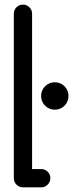

<svg xmlns="http://www.w3.org/2000/svg" viewBox="-20 -801 352 821"><path d="M39.1 -742.2Q39.1 -758.3 50.5 -769.8Q62 -781.2 78.1 -781.2Q94.2 -781.2 105.7 -769.8Q117.2 -758.3 117.2 -742.2V-78.1H156.2Q172.4 -78.1 183.8 -66.7Q195.3 -55.2 195.3 -39.1Q195.3 -22.9 183.8 -11.5Q172.4 0 156.2 0H78.1Q62 0 50.5 -11.5Q39.1 -22.9 39.1 -39.1ZM272.9 -390.6Q272.9 -366.2 255.9 -349.1Q238.8 -332 214.4 -332Q189.9 -332 172.9 -349.1Q155.8 -366.2 155.8 -390.6Q155.8 -415 172.9 -432.1Q189.9 -449.2 214.4 -449.2Q238.8 -449.2 255.9 -432.1Q272.9 -415 272.9 -390.6Z"/></svg>

Font: Comfortaa
Style: Regular
Weight: 400
Designer: Johan Aakerlund - aajohan
Foundry: Johan Aakerlund
Version: Version 2.004 2013